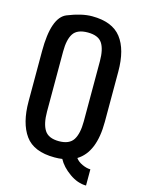

<svg xmlns="http://www.w3.org/2000/svg" viewBox="-145 -966 867 1173"><g transform="rotate(15 288.0 -379.5)"><path d="M519 125Q465.8 125 413.3 87.9Q360.8 50.8 336.9 5.4Q315.9 8.8 288.1 8.8Q156.7 8.8 101.8 -67.4Q46.9 -143.6 46.9 -281.2V-598.6Q46.9 -813 134.5 -848.4Q222.2 -883.8 288.1 -883.8Q416 -883.8 472.7 -810.5Q529.3 -737.3 529.3 -598.6V-281.2Q529.3 -87.9 424.3 -23.9Q438.5 -3.4 467 9.5Q495.6 22.5 519 22.5ZM404.3 -250V-629.9Q404.3 -706.1 379.4 -743.7Q354.5 -781.2 288.1 -781.2Q221.7 -781.2 196.8 -743.7Q171.9 -706.1 171.9 -629.9V-250Q171.9 -172.9 197 -133.3Q222.2 -93.8 288.1 -93.8Q354 -93.8 379.2 -133.3Q404.3 -172.9 404.3 -250Z"/></g></svg>

Font: Oswald-Regular
Style: Regular
Weight: 400
Designer: vernon adams
Foundry: vernon adams
Version: Version 2.002; ttfautohint (v0.92.18-e454-dirty) -l 8 -r 50 